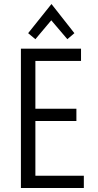

<svg xmlns="http://www.w3.org/2000/svg" viewBox="-20 -935 486 955"><path d="M84 0V-693H383V-632H156V-394H360V-333H156V-61H397V0ZM156 -740 120 -770 236 -915 350 -770 315 -740 235 -834Z"/></svg>

Font: Ubuntu Sans Condensed
Style: Regular
Weight: 400
Width: 3
Designer: Dalton Maag Ltd
Foundry: Dalton Maag Ltd
Version: Version 1.006; ttfautohint (v1.8.4.7-5d5b)